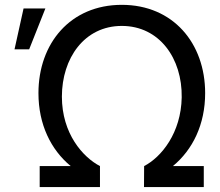

<svg xmlns="http://www.w3.org/2000/svg" viewBox="-20 -754 887 774"><path d="M383 0V-84.5C314.5 -120 229.5 -215 229.5 -364.5C229.5 -519 320 -649.5 471 -649.5C623 -649.5 715 -518 712.5 -361.5C710 -218 630.5 -120.5 561 -84.5L560.5 0H801.5V-84.5H677C757 -150.5 807 -252.5 807 -378.5C807 -579.5 678 -734.5 471 -734.5C264 -734.5 135 -579.5 135 -378.5C135 -252.5 185 -150.5 265 -84.5H140V0ZM75 -720H163L97.5 -555H38.5Z"/></svg>

Font: Hauora Medium
Style: Regular
Weight: 500
Designer: Wayne Shih
Foundry: WCYS
Version: Version 1.001;hotconv 1.0.109;makeotfexe 2.5.65596